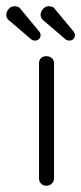

<svg xmlns="http://www.w3.org/2000/svg" viewBox="-70 -585 260 615"><path d="M78 10Q68 10 61.5 3Q55 -4 55 -13V-382Q55 -393 61.5 -399Q68 -405 78 -405Q89 -405 96 -399Q103 -393 103 -382V-13Q103 -4 96 3Q89 10 78 10ZM54 -486Q60 -480 60 -472Q60 -465 55 -460Q50 -455 42 -455Q35 -455 30 -459L-39 -518Q-50 -526 -50 -537Q-50 -547 -42.5 -556Q-35 -565 -24 -565Q-19 -565 -13.5 -563.5Q-8 -562 -4 -556ZM164 -486Q170 -480 170 -472Q170 -465 165 -460Q160 -455 152 -455Q145 -455 140 -459L71 -518Q60 -526 60 -537Q60 -547 67.5 -556Q75 -565 86 -565Q91 -565 96.5 -563.5Q102 -562 106 -556Z"/></svg>

Font: Dongle Light
Style: Regular
Weight: 300
Designer: Yanghee Ryu
Foundry: Yanghee Ryu
Version: Version 2.000